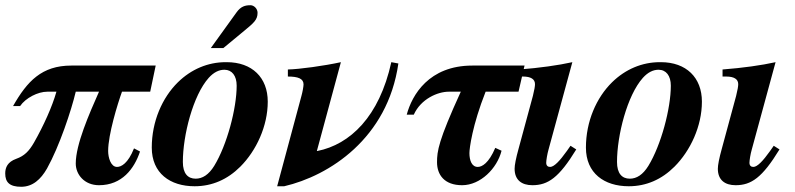

<svg xmlns="http://www.w3.org/2000/svg" viewBox="-26 -700 3044 735"><path d="M570 -449H247C134 -449 78 -389 24 -294H51C72 -325 119 -349 155 -349H190C174 -292 141 -219 104 -154C85 -121 67 -103 36 -92C3 -80 -6 -59 -6 -36C-6 -2 11 15 55 15C99 15 130 -13 154 -55C201 -139 247 -277 264 -349H353C315 -263 264 -147 264 -74C264 -32 297 9 353 9C441 9 488 -54 510 -120L487 -132C464 -74 438 -61 422 -61C398 -61 388 -97 388 -122C388 -185 424 -302 441 -349H549Z M781 -516H829L910 -583C945 -612 960 -624 960 -651C960 -667 946 -680 933 -680C913 -680 896 -676 879 -652ZM838 -462C770 -462 706 -435 655 -385C595 -326 555 -235 555 -135C555 -37 625 13 719 13C786 13 845 -13 894 -62C955 -123 999 -217 999 -311C999 -403 939 -462 842 -462ZM880 -372C880 -285 843 -145 794 -65C773 -31 749 -16 723 -16C693 -16 674 -36 674 -80C674 -182 713 -335 773 -402C792 -423 812 -433 833 -433C862 -433 880 -410 880 -372Z M1472 -462C1426 -253 1314 -147 1189 -122H1187L1279 -462C1215 -448 1121 -435 1076 -434V-407C1115 -407 1136 -399 1136 -377C1136 -369 1132 -347 1128 -333L1035 13H1062C1234 -27 1458 -170 1499 -457Z M1982 -449H1782C1616 -449 1551 -336 1531 -261H1558C1585 -321 1649 -349 1692 -349H1738C1652 -161 1647 -121 1647 -79C1647 -31 1675 9 1743 9C1813 9 1877 -55 1894 -123L1870 -134C1845 -75 1819 -61 1803 -61C1780 -61 1771 -86 1771 -114C1771 -132 1782 -220 1833 -349H1959Z M2158 -142 2144 -122C2117 -84 2095 -61 2080 -61C2072 -61 2065 -65 2065 -77C2065 -86 2069 -111 2074 -128L2165 -462C2111 -450 2040 -440 1962 -434V-407H1976C2006 -407 2022 -397 2022 -378C2022 -370 2020 -357 2014 -333L1959 -130C1949 -94 1944 -68 1944 -54C1944 -11 1971 9 2012 9C2072 9 2114 -20 2180 -128Z M2500 -462C2432 -462 2368 -435 2317 -385C2257 -326 2217 -235 2217 -135C2217 -37 2287 13 2381 13C2448 13 2507 -13 2556 -62C2617 -123 2661 -217 2661 -311C2661 -403 2601 -462 2504 -462ZM2542 -372C2542 -285 2505 -145 2456 -65C2435 -31 2411 -16 2385 -16C2355 -16 2336 -36 2336 -80C2336 -182 2375 -335 2435 -402C2454 -423 2474 -433 2495 -433C2524 -433 2542 -410 2542 -372Z M2936 -142 2922 -122C2895 -84 2873 -61 2858 -61C2850 -61 2843 -65 2843 -77C2843 -86 2847 -111 2852 -128L2943 -462C2889 -450 2818 -440 2740 -434V-407H2754C2784 -407 2800 -397 2800 -378C2800 -370 2798 -357 2792 -333L2737 -130C2727 -94 2722 -68 2722 -54C2722 -11 2749 9 2790 9C2850 9 2892 -20 2958 -128Z"/></svg>

Font: STIXGeneral
Style: Bold Italic
Weight: 700
Italic angle: -16.33°
Designer: MicroPress Inc., with final additions and corrections provided by Coen Hoffman, Elsevier (retired)
Version: Version 1.1.0